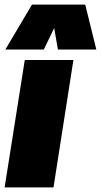

<svg xmlns="http://www.w3.org/2000/svg" viewBox="-28 -809 436 829"><path d="M203 0H-8L79 -550H289ZM-5 -595 110 -789H340L388 -595H222L206 -688L161 -595Z"/></svg>

Font: Georama Black
Style: Italic
Weight: 900
Italic angle: -9°
Designer: Jean-Baptiste Levee
Foundry: Production Type
Version: Version 1.000